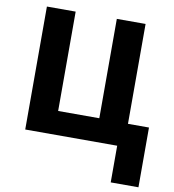

<svg xmlns="http://www.w3.org/2000/svg" viewBox="-98 -799 994 1098"><g transform="rotate(10 399.5 -250.5)"><path d="M780 213H619V0H85V-714H252V-137H491V-714H658V-134H780Z"/></g></svg>

Font: Noto Sans UI ExtraBold
Style: Regular
Weight: 800
Designer: Monotype Design Team
Foundry: Monotype Imaging Inc.
Version: Version 1.001